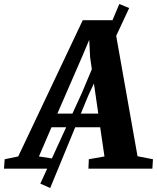

<svg xmlns="http://www.w3.org/2000/svg" viewBox="-96 -847 788 964"><path d="M-76 0 -72.5 -47.5 -4.5 -61.5 319.5 -745.5H473.5L594.5 -62.5L672 -47.5L669 0H348L350 -47.5L428.5 -61.5L407 -208H162.5L99.5 -61.5L191.5 -47.5L187.5 0ZM192 -276.5H397.5L356.5 -559L352 -647L317 -564ZM106.5 75 314.5 -379 503 -827 552.5 -806.5 346.5 -365.5 156 97Z"/></svg>

Font: Merriweather 24pt ExtraBold
Style: Italic
Weight: 800
Italic angle: -7.8°
Version: Version 2.101